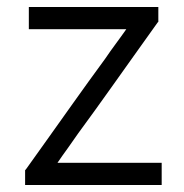

<svg xmlns="http://www.w3.org/2000/svg" viewBox="-20 -528 532 556"><path d="M345.7 -443.4Q316.4 -443.4 287.1 -443.4Q257.8 -443.4 228.5 -443.4Q206.1 -443.4 183.6 -443.4Q161.1 -443.4 137.7 -443.4Q119.1 -443.4 100.6 -443.4Q82 -443.4 63.5 -443.4Q63.5 -445.3 63.5 -447.3Q63.5 -449.2 63.5 -451.2Q63.5 -457 63.5 -461.9Q63.5 -467.8 63.5 -473.6Q63.5 -477.5 63.5 -480.5Q63.5 -484.4 63.5 -488.3Q63.5 -493.2 63.5 -498Q63.5 -502.9 63.5 -507.8Q64.5 -507.8 66.4 -507.8Q68.4 -507.8 70.3 -507.8Q111.3 -507.8 152.3 -507.8Q193.4 -507.8 234.4 -507.8Q262.7 -507.8 290 -507.8Q318.4 -507.8 346.7 -507.8Q369.1 -507.8 392.6 -507.8Q415 -507.8 438.5 -507.8Q438.5 -505.9 438.5 -503.9Q438.5 -502 438.5 -500Q438.5 -496.1 438.5 -492.2Q438.5 -488.3 438.5 -485.4Q438.5 -482.4 438.5 -479.5Q438.5 -477.5 438.5 -474.6Q438.5 -472.7 438.5 -469.7Q438.5 -466.8 438.5 -464.8Q437.5 -463.9 437.5 -463.9Q436.5 -462.9 436.5 -462.9Q402.3 -415 368.2 -367.2Q335 -320.3 300.8 -272.5Q277.3 -240.2 253.9 -207Q230.5 -174.8 207 -142.6Q192.4 -121.1 176.8 -99.6Q161.1 -78.1 146.5 -56.6Q177.7 -56.6 209 -56.6Q240.2 -56.6 272.5 -56.6Q295.9 -56.6 320.3 -56.6Q344.7 -56.6 368.2 -56.6Q388.7 -56.6 408.2 -56.6Q427.7 -56.6 448.2 -56.6Q448.2 -54.7 448.2 -52.7Q448.2 -50.8 448.2 -48.8Q448.2 -43 448.2 -38.1Q448.2 -32.2 448.2 -26.4Q448.2 -22.5 448.2 -19.5Q448.2 -15.6 448.2 -11.7Q448.2 -6.8 448.2 -2Q448.2 2.9 448.2 7.8Q446.3 7.8 444.3 7.8Q442.4 7.8 440.4 7.8Q397.5 7.8 354.5 7.8Q310.5 7.8 267.6 7.8Q238.3 7.8 208 7.8Q178.7 7.8 149.4 7.8Q125 7.8 101.6 7.8Q77.1 7.8 52.7 7.8Q52.7 5.9 52.7 3.9Q52.7 2 52.7 0Q52.7 -3.9 52.7 -7.8Q52.7 -11.7 52.7 -14.6Q52.7 -17.6 52.7 -20.5Q52.7 -22.5 52.7 -25.4Q52.7 -27.3 52.7 -30.3Q52.7 -33.2 52.7 -35.2Q53.7 -36.1 53.7 -36.1Q53.7 -37.1 54.7 -37.1Q88.9 -85 123 -132.8Q156.2 -179.7 190.4 -227.5Q213.9 -259.8 237.3 -293Q260.7 -325.2 284.2 -357.4Q292 -369.1 299.8 -379.9Q307.6 -390.6 315.4 -401.4Q323.2 -412.1 331.1 -422.9Q337.9 -432.6 345.7 -443.4Z"/></svg>

Font: LeFont
Style: Light
Weight: 300
Designer: Leryon MEDIA
Version: Version 1.0